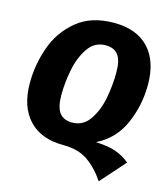

<svg xmlns="http://www.w3.org/2000/svg" viewBox="-126 -810 932 1071"><g transform="rotate(15 339.5 -275.0)"><path d="M474 -44Q545 -41 589.5 -25.5Q634 -10 671 21L545 163Q500 96 444.5 57.5Q389 19 302 19Q172 19 102 -56.5Q32 -132 32 -267Q32 -373 67.5 -474.5Q103 -576 185.5 -644.5Q268 -713 400 -713Q531 -713 601 -638.5Q671 -564 671 -428Q671 -309 624.5 -202.5Q578 -96 474 -44ZM316 -115Q380 -115 417.5 -170.5Q455 -226 469 -301.5Q483 -377 483 -449Q483 -518 459.5 -549Q436 -580 387 -580Q323 -580 285.5 -524.5Q248 -469 233.5 -393Q219 -317 219 -248Q219 -178 243 -146.5Q267 -115 316 -115Z"/></g></svg>

Font: Trujillo ExtraBold
Style: Italic
Weight: 800
Italic angle: -8°
Designer: Fira Sans original fonts by bBox Type GmbH, Carrois Corporate GbR, & Edenspiekermann AG / Changes by Cristiano Sobral
Foundry: Fira Sans original fonts by bBox Type GmbH, Carrois Corporate GbR, & Edenspiekermann AG / Changes by Cristiano Sobral
Version: Version 4.301;July 28, 2020;FontCreator 13.0.0.2655 64-bit